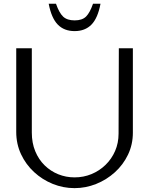

<svg xmlns="http://www.w3.org/2000/svg" viewBox="-20 -968 779 1003"><path d="M369.4 14.8Q310.5 14.8 255.8 -7.2Q201.1 -29.3 158.1 -69Q115 -108.8 89.9 -162.3Q64.8 -215.9 64.8 -278.8V-716H146.2V-275.3Q146.2 -221 164.2 -177.8Q182.1 -134.5 213.4 -104Q244.6 -73.6 284.7 -57.5Q324.8 -41.4 369.4 -41.4Q416.6 -41.4 457.9 -58.5Q499.3 -75.6 531.2 -106.6Q563.2 -137.6 581.3 -179.3Q599.4 -221 599.4 -270.1L600.8 -716H674.1V-274.9Q674.1 -213.1 648.8 -160.2Q623.6 -107.4 580.2 -68.1Q536.9 -28.9 482.4 -7.1Q427.9 14.8 369.4 14.8ZM369.9 -805.5Q314.8 -805.5 281.6 -839.8Q248.5 -874.1 234.4 -948.4H272.5Q289 -901 309.8 -881.2Q330.7 -861.5 369.9 -861.5Q409.4 -861.5 429.6 -881.6Q449.7 -901.7 465.9 -948.4H505Q491 -873.4 457.7 -839.4Q424.3 -805.5 369.9 -805.5Z"/></svg>

Font: Russolo 10pt ExtraLight
Style: Regular
Weight: 200
Designer: Micah Stupak-Hahn
Version: Version 1.000